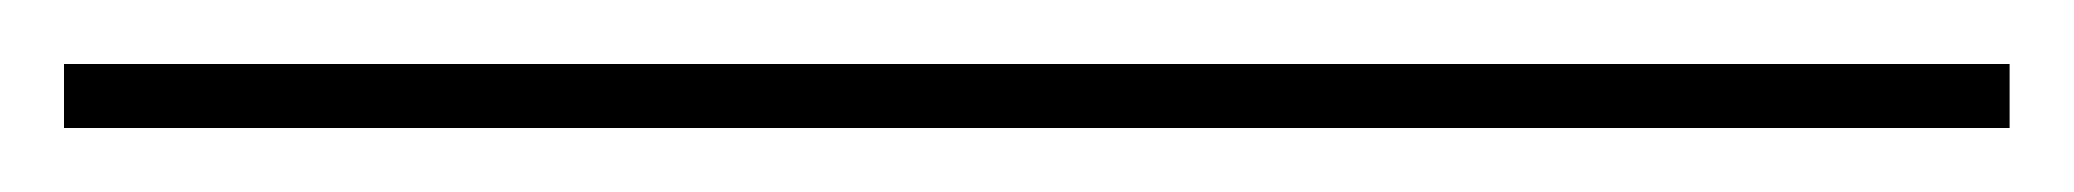

<svg xmlns="http://www.w3.org/2000/svg" viewBox="-20 96 648 60"><path d="M0 136V116H608V136Z"/></svg>

Font: Georama ExtraCondensed Thin
Style: Regular
Weight: 100
Width: 2
Designer: Jean-Baptiste Levee
Foundry: Production Type
Version: Version 1.001